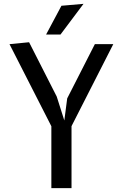

<svg xmlns="http://www.w3.org/2000/svg" viewBox="-20 -980 690 1000"><path d="M330 -467.5 474 -750H570L352.5 -323V0H247.5V-322.5L29.5 -750L131.5 -760L275.5 -477L315 -352.5ZM300 -950 415 -960 295 -800H220Z"/></svg>

Font: B612 Mono
Style: Regular
Weight: 400
Version: Version 1.005